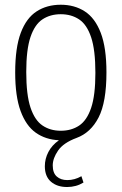

<svg xmlns="http://www.w3.org/2000/svg" viewBox="-20 -568 500 790"><path d="M256 201.5Q215 201.5 189.8 179.8Q164.5 158 164.5 116Q164.5 85.5 179 57.5Q193.5 29.5 222.5 9Q167.5 6.5 127.2 -22Q87 -50.5 64.8 -111Q42.5 -171.5 42.5 -270Q42.5 -372 65.5 -433Q88.5 -494 130.8 -521.2Q173 -548.5 230 -548.5Q286.5 -548.5 328.8 -521.2Q371 -494 394.5 -433Q418 -372 418 -270Q418 -148 385.8 -85Q353.5 -22 295 -0.5Q241 19.5 219 51.5Q197 83.5 197 112.5Q197 143.5 213.5 158.2Q230 173 257 173Q287 173 315 157L323.5 183Q293.5 201.5 256 201.5ZM230 -30Q273.5 -30 305.5 -51.2Q337.5 -72.5 355 -124.2Q372.5 -176 372.5 -268Q372.5 -362 355 -414.5Q337.5 -467 305.5 -488.2Q273.5 -509.5 230 -509.5Q187 -509.5 155 -488.5Q123 -467.5 105.5 -415.8Q88 -364 88 -272Q88 -178 105.5 -125.5Q123 -73 155 -51.5Q187 -30 230 -30Z"/></svg>

Font: Encode Sans Condensed ExtraLight
Style: Regular
Weight: 200
Width: 3
Designer: Multiple Designers
Foundry: Impallari Type
Version: Version 3.000; ttfautohint (v1.8.3) -l 8 -r 50 -G 200 -x 14 